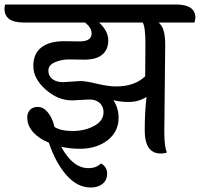

<svg xmlns="http://www.w3.org/2000/svg" viewBox="-78 -676 888 853"><path d="M567 -337 568 -484Q568 -557 556 -576H362Q403 -538 403 -497Q403 -456 376.5 -433.5Q350 -411 297 -411L228 -412Q195 -412 166 -399.5Q137 -387 137 -362.5Q137 -338 155 -324.5Q173 -311 203 -311L279 -316Q303 -316 353 -304Q403 -292 438 -292Q520 -292 567 -337ZM206 -493 275 -492Q329 -492 329 -527Q329 -554 299 -576H27Q-58 -576 -58 -637Q-58 -650 -55 -656H704Q790 -656 790 -597Q790 -592 786 -576H626Q656 -555 656 -478L652 -91Q652 -19 664 1Q652 6 636 6Q565 6 565 -97Q565 -180 573 -245Q536 -223 495.5 -223Q455 -223 426 -231Q449 -195 449 -153Q449 -91 400 -53Q351 -15 277 -15Q234 -15 194 -24Q245 71 315 71Q350 71 371 50Q398 66 398 95Q398 124 378 140.5Q358 157 325 157Q266 157 218 103Q170 49 139 -42Q95 -60 69 -89Q43 -118 43 -155Q43 -174 55 -187.5Q67 -201 91 -201Q115 -201 135.5 -175.5Q156 -150 164 -112Q192 -94 245 -94Q298 -94 340 -116.5Q382 -139 382 -178Q382 -203 365 -218.5Q348 -234 319 -234L242 -230Q179 -230 124.5 -278.5Q70 -327 70 -382.5Q70 -438 106 -465.5Q142 -493 206 -493Z"/></svg>

Font: Laila Medium
Style: Regular
Weight: 500
Designer: Hitesh Malaviya
Foundry: Indian Type Foundry
Version: Version 1.302;PS 1.0;hotconv 1.0.78;makeotf.lib2.5.61930; tt